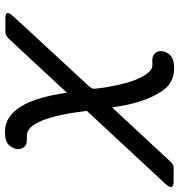

<svg xmlns="http://www.w3.org/2000/svg" viewBox="6 -526 722 774"><g transform="rotate(90 367.0 -139.0)"><path d="M32.2 189Q32.2 183.1 53.2 160.2L328.1 -137.2Q337.9 -148.4 337.9 -157.2Q336.9 -166 335.4 -180.9Q334 -195.8 326.4 -234.4Q318.8 -272.9 309.3 -303.5Q299.8 -334 283.4 -361.1Q267.1 -388.2 247.1 -392.1H221.2Q206.1 -392.1 196 -401.6Q186 -411.1 186 -426.8Q186 -445.8 201.4 -462.9Q216.8 -480 254.9 -480Q290 -480 317.6 -461.9Q345.2 -443.8 372.1 -386Q398.9 -328.1 413.1 -230L625 -458Q627 -460 632.1 -465.1Q637.2 -470.2 638.2 -471.2Q639.2 -472.2 643.1 -474.6Q647 -477.1 650.4 -477.5Q653.8 -478 659.2 -478H713.9Q733.9 -478 733.9 -466.8Q733.9 -458 720.2 -443.8L426.8 -127.9Q456.5 114.3 526.9 113.8H543.9Q564 113.8 572.5 124.3Q581.1 134.8 581.1 148.9Q581.1 167 565.9 184.6Q550.8 202.1 512.2 202.1Q388.2 202.1 354 -47.9L141.1 181.2Q125 198.2 116.2 199.2Q113.3 200.2 106.9 200.2H51.8Q32.2 200.2 32.2 189Z"/></g></svg>

Font: CMU Concrete
Style: BoldItalic
Weight: 700
Italic angle: -14.04°
Version: Version 0.7.0